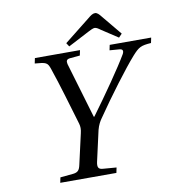

<svg xmlns="http://www.w3.org/2000/svg" viewBox="-93 -960 966 1044"><g transform="rotate(-10 389.5 -438.0)"><path d="M319 -742 332 -722 449 -783C462 -790 477 -797 485 -797C494 -797 505 -790 517 -781L607 -722L625 -741L534 -851C523 -865 513 -876 501 -876C488 -876 477 -868 459 -853ZM131 -663C194 -658 201 -656 214 -617C248 -518 279 -409 312 -299C317 -282 317 -267 312 -246L274 -78C268 -50 259 -39 233 -36L161 -29L155 0H465L471 -29L395 -35C371 -37 366 -50 372 -78L410 -247C417 -274 428 -293 438 -307C514 -418 614 -551 668 -612C704 -652 716 -659 773 -663L779 -692H550L544 -663L596 -659C617 -658 620 -647 611 -630C572 -563 479 -429 400 -322H397L306 -629C302 -647 306 -656 325 -658L380 -663L386 -692H137Z"/></g></svg>

Font: Heuristica
Style: Italic
Weight: 400
Italic angle: -13°
Version: Version 1.0.1